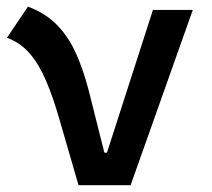

<svg xmlns="http://www.w3.org/2000/svg" viewBox="-20 -547 626 567"><path d="M211.9 0 285.2 -96.2H295.9L431.6 -517.6H549.3L365.7 0ZM211.9 0 156.7 -190.4Q137.7 -257.3 116.7 -306.9Q95.7 -356.4 68.1 -388.7Q40.5 -420.9 0.5 -435.5L62.5 -527.3Q110.4 -509.8 143.8 -477.8Q177.2 -445.8 200.7 -397.2Q224.1 -348.6 241.7 -280.8L302.7 -38.6Z"/></svg>

Font: Cascadia Code Medium
Style: Regular
Weight: 500
Monospace: yes
Designer: Aaron Bell
Foundry: Saja Typeworks
Version: Version 2407.024